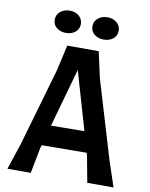

<svg xmlns="http://www.w3.org/2000/svg" viewBox="-101 -1022 853 1094"><g transform="rotate(10 326.0 -474.5)"><path d="M633 0H481L453 -150L448 -168L188 -166L183 -150L154 0H19L69 -150L199 -600L233 -750H415L448 -600L583 -150ZM414 -287 316 -624 221 -285ZM137 -884Q137 -913 159 -931Q181 -949 213 -949Q245 -949 266.5 -931Q288 -913 288 -884Q288 -855 266.5 -837.5Q245 -820 213 -820Q180 -820 158.5 -837.5Q137 -855 137 -884ZM355 -884Q355 -913 377 -931Q399 -949 431 -949Q463 -949 485 -931Q507 -913 507 -884Q507 -855 485 -837.5Q463 -820 431 -820Q399 -820 377 -837.5Q355 -855 355 -884Z"/></g></svg>

Font: Farro Medium
Style: Regular
Weight: 500
Designer: Aceler Chua
Foundry: Grayscale Limited
Version: Version 1.101